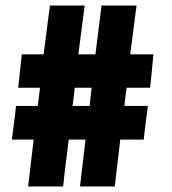

<svg xmlns="http://www.w3.org/2000/svg" viewBox="-20 -676 622 696"><path d="M287 -656H161L138 -479H59C54 -439 51 -398 46 -358H125C122 -336 120 -314 117 -292H38C34 -251 28 -211 23 -170H102C96 -113 88 -57 82 0H209C214 -57 223 -113 229 -170H290C284 -113 276 -57 270 0H396C402 -57 410 -113 416 -170H501C505 -211 511 -251 516 -292H431C433 -314 436 -336 439 -358H524C529 -398 532 -439 536 -479H452L475 -656H348C341 -596 333 -539 326 -479H264ZM251 -358H312C310 -336 307 -314 305 -292H243C246 -314 249 -336 251 -358Z"/></svg>

Font: Hejaz SemiBold
Style: Regular
Weight: 600
Designer: Bandar Raffah (Arabic) and Santiago Orozco (Latin)
Foundry: Caramella and Typemade
Version: Version 1.010;hotconv 1.0.109;makeotfexe 2.5.65596